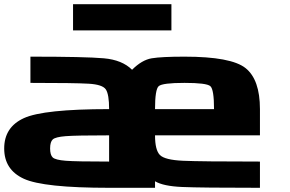

<svg xmlns="http://www.w3.org/2000/svg" viewBox="-20 -895 1384 915"><path d="M859.4 -625Q1082 -625 1150.4 -570.3Q1218.8 -515.6 1218.8 -375V-250H718.8Q718.8 -179.7 742.2 -156.2Q765.6 -132.8 851.6 -128.9Q937.5 -125 1218.8 -125V0Q937.5 0 847.7 -3.9Q757.8 -7.8 718.8 -31.2V0H500Q187.5 0 93.8 -43Q0 -85.9 0 -187.5Q0 -289.1 93.8 -332Q187.5 -375 500 -375Q500 -445.3 484.4 -468.8Q468.8 -492.2 402.3 -496.1Q335.9 -500 125 -500V-625Q386.7 -625 474.6 -617.2Q562.5 -609.4 609.4 -562.5Q656.2 -609.4 703.1 -617.2Q750 -625 859.4 -625ZM500 -125V-250Q341.8 -250 293 -246.1Q244.1 -242.2 231.4 -230.5Q218.8 -218.8 218.8 -187.5Q218.8 -156.2 231.4 -144.5Q244.1 -132.8 293 -128.9Q341.8 -125 500 -125ZM859.4 -500Q753.9 -500 736.3 -484.4Q718.8 -468.8 718.8 -375H1000Q1000 -468.8 982.4 -484.4Q964.8 -500 859.4 -500ZM796.9 -875V-750H328.1V-875Z"/></svg>

Font: CraftyPE
Style: Regular
Weight: 400
Designer: Erek Butcher
Foundry: Haunted Coop
Version: Version 0.018;April 4, 2024;FontCreator 15.0.0.2962 64-bit